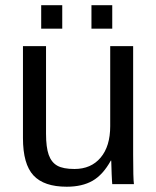

<svg xmlns="http://www.w3.org/2000/svg" viewBox="-20 -705 596 735"><path d="M156.2 -528.3V-193.4Q156.2 -141.1 166.5 -112.3Q176.8 -83.5 199.2 -70.8Q221.7 -58.1 265.1 -58.1Q328.6 -58.1 365.2 -101.6Q401.9 -145 401.9 -222.2V-528.3H489.7V-112.8Q489.7 -20.5 492.7 0H409.7Q409.2 -2.4 408.7 -13.2Q408.2 -23.9 407.5 -37.8Q406.7 -51.8 405.8 -90.3H404.3Q374 -35.6 334.2 -12.9Q294.4 9.8 235.4 9.8Q148.4 9.8 108.2 -33.4Q67.9 -76.7 67.9 -176.3V-528.3ZM330.1 -595.2V-685.1H409.7V-595.2ZM137.7 -595.2V-685.1H218.3V-595.2Z"/></svg>

Font: Arial
Style: Regular
Weight: 400
Designer: Steve Matteson
Foundry: Ascender Corporation
Version: Version 2.00.3